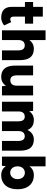

<svg xmlns="http://www.w3.org/2000/svg" viewBox="1146 -1886 752 3083"><g transform="rotate(90 1521.5 -344.0)"><path d="M266 12Q177 12 133.5 -30.5Q90 -73 90 -152V-656H246V-191Q246 -161 257 -147Q268 -133 291 -133Q300 -133 312 -137.5Q324 -142 334 -149L388 -35Q364 -15 330.5 -1.5Q297 12 266 12ZM12 -369V-500H360V-369Z M467 0V-700H623V0ZM789 0V-256H945V0ZM789 -256Q789 -296 780 -319.5Q771 -343 754 -354Q737 -365 714 -366Q669 -367 646 -341.5Q623 -316 623 -264H576Q576 -343 600 -398.5Q624 -454 665.5 -483Q707 -512 761 -512Q822 -512 863 -487.5Q904 -463 924.5 -413Q945 -363 945 -285V-256Z M1364 0 1355 -92V-500H1511V0ZM1033 -244V-500H1189V-244ZM1189 -244Q1189 -205 1198 -181Q1207 -157 1224 -146Q1241 -135 1264 -134Q1309 -134 1332 -159.5Q1355 -185 1355 -236H1402Q1402 -157 1378 -101.5Q1354 -46 1312.5 -17Q1271 12 1216 12Q1156 12 1115 -12.5Q1074 -37 1053.5 -87Q1033 -137 1033 -215V-244Z M1613 0V-500H1760L1766 -437Q1790 -474 1825.5 -493Q1861 -512 1904 -512Q1966 -512 2006.5 -486.5Q2047 -461 2066 -409Q2089 -459 2129 -485.5Q2169 -512 2219 -512Q2309 -512 2354.5 -457Q2400 -402 2399 -286V0H2243V-256Q2243 -296 2234.5 -319.5Q2226 -343 2210 -354Q2194 -365 2172 -366Q2129 -367 2106.5 -341.5Q2084 -316 2084 -264V0H1928V-256Q1928 -296 1919.5 -319.5Q1911 -343 1895 -354Q1879 -365 1857 -366Q1814 -367 1791.5 -341.5Q1769 -316 1769 -264V0Z M2494 0V-700H2650V-93L2642 0ZM2792 12Q2730 12 2688 -19.5Q2646 -51 2625 -110Q2604 -169 2604 -250Q2604 -332 2625 -390.5Q2646 -449 2688 -480.5Q2730 -512 2792 -512Q2862 -512 2913 -480.5Q2964 -449 2991 -390.5Q3018 -332 3018 -250Q3018 -169 2991 -110Q2964 -51 2913 -19.5Q2862 12 2792 12ZM2752 -132Q2782 -132 2805 -147Q2828 -162 2842 -188.5Q2856 -215 2856 -250Q2856 -285 2843 -311.5Q2830 -338 2806.5 -353Q2783 -368 2753 -368Q2723 -368 2699.5 -353Q2676 -338 2663 -311Q2650 -284 2650 -250Q2650 -215 2663 -188.5Q2676 -162 2699 -147Q2722 -132 2752 -132Z"/></g></svg>

Font: Figtree Light ExtraBold
Style: Regular
Weight: 800
Version: Version 2.001;gftools[0.9.30]